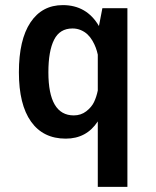

<svg xmlns="http://www.w3.org/2000/svg" viewBox="-20 -532 610 752"><path d="M226 -512Q319.5 -512 367.5 -430L381 -500H479V200H363V-56.5Q319 11 237.5 11Q149 11 101.5 -55.8Q54 -122.5 54 -249Q54 -376 99.2 -444Q144.5 -512 226 -512ZM169.5 -249Q169.5 -80 269 -80Q297 -80 318 -96.2Q339 -112.5 348.5 -132.8Q358 -153 363 -177.5V-318Q360 -332 355 -345.5Q350 -359 341.8 -373Q333.5 -387 322.8 -397.2Q312 -407.5 296.8 -414Q281.5 -420.5 264 -420.5Q214 -420.5 191.8 -376.2Q169.5 -332 169.5 -249Z"/></svg>

Font: League Mono Narrow Medium
Style: Regular
Weight: 500
Width: 3
Designer: Tyler Finck
Foundry: The League of Moveable Type / Tyler Finck
Version: Version 2.210